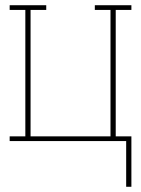

<svg xmlns="http://www.w3.org/2000/svg" viewBox="-20 -540 540 735"><path d="M463 175V0H17V-18H77V-502H17V-520H157V-502H97V-18H403V-502H343V-520H483V-502H423V-18H483V175Z"/></svg>

Font: Iosevka Curly Slab Thin
Style: Regular
Weight: 100
Monospace: yes
Designer: Belleve Invis
Foundry: Belleve Invis
Version: Version 22.1.2; ttfautohint (v1.8.4)